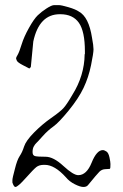

<svg xmlns="http://www.w3.org/2000/svg" viewBox="-20 -701 489 763"><path d="M112.3 -536.1 102.5 -434.6 96.7 -428.7 70.3 -442.4Q49.8 -453.1 46.9 -460Q43.9 -466.8 43.9 -469.7Q43.9 -472.7 50.3 -483.4Q56.6 -494.1 65.9 -524.4Q75.2 -554.7 95.2 -590.3Q115.2 -626 129.9 -640.1Q144.5 -654.3 165 -667.5Q185.5 -680.7 195.3 -680.7H213.9Q223.6 -680.7 252 -672.4Q280.3 -664.1 293 -655.3Q333 -633.8 345.7 -550.8Q351.6 -519.5 351.6 -504.9Q351.6 -490.2 341.8 -441.9Q332 -393.6 312 -351.6Q292 -309.6 252.9 -261.7Q213.9 -213.9 191.9 -198.2Q169.9 -182.6 149.9 -160.2Q129.9 -137.7 124.5 -132.8Q119.1 -127.9 114.3 -119.1Q109.4 -110.4 109.4 -96.7Q109.4 -83 119.6 -80.6Q129.9 -78.1 161.1 -78.1Q192.4 -78.1 231.9 -41.5Q271.5 -4.9 291 -4.9Q324.2 -4.9 344.2 -54.7Q364.3 -104.5 388.7 -104.5Q394.5 -104.5 402.8 -99.1Q411.1 -93.8 415 -75.7Q418.9 -57.6 418.9 -49.3Q418.9 -41 418.5 -35.6Q418 -30.3 415.5 -29.8Q413.1 -29.3 398.9 -28.8Q384.8 -28.3 375 -18.6Q365.2 -8.8 330.1 34.2Q324.2 42 311.5 42Q298.8 42 277.3 31.2Q255.9 20.5 242.2 3.9Q197.3 -45.9 158.2 -45.9Q157.2 -45.9 156.2 -45.9H154.3Q135.7 -45.9 124.5 -37.1Q113.3 -28.3 82 6.8Q50.8 42 41 42Q35.2 42 29.3 24.4V14.6Q29.3 6.8 39.1 -29.3Q47.9 -65.4 58.1 -80.6Q68.4 -95.7 75.7 -118.7Q83 -141.6 115.2 -174.3Q147.5 -207 183.1 -231.9Q218.8 -256.8 231.9 -271Q245.1 -285.2 267.6 -324.2Q315.4 -400.4 316.4 -485.4L317.4 -486.3V-497.1Q317.4 -576.2 293.5 -610.4Q269.5 -644.5 219.7 -644.5H217.8Q135.7 -644.5 112.3 -536.1Z"/></svg>

Font: Drukaatie burti
Style: Thin
Weight: 100
Version: Version 0.14